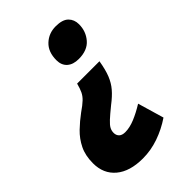

<svg xmlns="http://www.w3.org/2000/svg" viewBox="-259 -651 911 911"><g transform="rotate(-45 196.0 -196.0)"><path d="M324.2 -300.3Q315.9 -250.5 303.2 -219Q290.5 -187.5 270 -163.6Q249.5 -139.6 216.3 -114.3Q181.2 -85.9 162.8 -68.8Q144.5 -51.8 137.9 -39.3Q131.3 -26.9 131.3 -12.2Q131.3 3.9 141.6 14.2Q151.9 24.4 173.3 24.4Q203.1 24.4 238.5 9.8Q273.9 -4.9 311.5 -28.3L350.1 103.5Q303.2 135.3 250.5 153.6Q197.8 171.9 144 171.9Q56.6 171.9 8.3 131.3Q-40 90.8 -40 20.5Q-40 -31.7 -21.2 -69.8Q-2.4 -107.9 27.6 -136.7Q57.6 -165.5 90.8 -189.9Q120.6 -210.4 135.7 -224.9Q150.9 -239.3 158.9 -255.9Q167 -272.5 174.3 -300.3ZM294.4 -564.5Q339.8 -564.5 359.9 -544.4Q379.9 -524.4 379.9 -493.2Q379.9 -445.8 350.3 -411.4Q320.8 -377 262.7 -377Q225.1 -377 204.1 -395.8Q183.1 -414.6 183.1 -448.2Q183.1 -503.9 215.6 -534.2Q248 -564.5 294.4 -564.5Z"/></g></svg>

Font: Open Sans SemiCondensed ExtraBold
Style: Italic
Weight: 800
Width: 4
Italic angle: -12°
Designer: Monotype Design Team
Foundry: Monotype Imaging Inc.
Version: Version 3.003